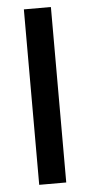

<svg xmlns="http://www.w3.org/2000/svg" viewBox="-51 -719 345 750"><g transform="rotate(-5 121.5 -344.0)"><path d="M72 0V-688H178V0Z"/></g></svg>

Font: Medium
Style: Regular
Weight: 500
Designer: Fernando Haro
Foundry: deFharo
Version: Version 1.787